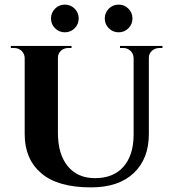

<svg xmlns="http://www.w3.org/2000/svg" viewBox="-20 -799 745 832"><path d="M231 -600V-223Q231 -131 273.5 -79Q316 -27 392 -27Q471 -27 514.5 -76Q558 -125 559 -212V-600H625V-218Q625 -111 559.5 -49Q494 13 374 13Q230 13 158.5 -48.5Q87 -110 87 -217V-600ZM89 -600V-548H87Q86 -567 73 -579Q60 -591 41 -591Q41 -591 34 -591Q27 -591 27 -591V-600ZM290 -600V-591Q290 -591 283 -591Q276 -591 276 -591Q257 -591 244 -579Q231 -567 231 -548H229V-600ZM561 -600V-548H559Q558 -567 545 -579Q532 -591 514 -591Q514 -591 507 -591Q500 -591 500 -591V-600ZM684 -600V-591Q684 -591 677.5 -591Q671 -591 671 -591Q652 -591 638.5 -579Q625 -567 625 -548H623V-600ZM261 -659Q236 -659 218.5 -676.5Q201 -694 201 -719Q201 -744 218.5 -761.5Q236 -779 261 -779Q286 -779 303.5 -761.5Q321 -744 321 -719Q321 -694 303.5 -676.5Q286 -659 261 -659ZM494 -659Q469 -659 451.5 -676.5Q434 -694 434 -719Q434 -744 451.5 -761.5Q469 -779 494 -779Q519 -779 536.5 -761.5Q554 -744 554 -719Q554 -694 536.5 -676.5Q519 -659 494 -659Z"/></svg>

Font: Cinzel
Style: Bold
Weight: 700
Designer: Natanael Gama
Version: Version 2.000